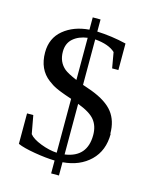

<svg xmlns="http://www.w3.org/2000/svg" viewBox="-119 -798 739 950"><g transform="rotate(15 250.0 -322.5)"><path d="M469 -189 471 -188Q471 -102 417.5 -50Q364 2 277 9V77H237V11Q192 10 133 0Q74 -10 45 -23V-179H77L94 -86Q110 -65 154 -48Q198 -31 237 -29V-305Q231 -307 219.5 -311Q208 -315 203.5 -316.5Q199 -318 190 -321.5Q181 -325 177 -326.5Q173 -328 166 -331Q159 -334 155 -336Q151 -338 145 -341Q139 -344 134.5 -347Q130 -350 124.5 -354Q119 -358 113 -362Q53 -407 53 -494Q53 -567 105 -610Q157 -653 236 -659V-722H276V-660Q351 -657 426 -639V-503H394L380 -583Q347 -614 276 -620V-387L322 -371Q402 -341 436 -297Q469 -254 469 -189ZM277 -31H278Q389 -47 389 -160Q389 -206 365 -236Q341 -266 277 -290ZM238 -618Q193 -612 165 -587.5Q137 -563 137 -520Q137 -467 174 -436Q191 -422 238 -402Z"/></g></svg>

Font: Libra Serif Modern
Style: Regular
Weight: 400
Designer: Stefan Peev, Context Ltd
Foundry: Stefan Peev, Context Ltd
Version: Version 1.000